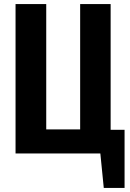

<svg xmlns="http://www.w3.org/2000/svg" viewBox="-20 -760 645 951"><path d="M528 -117V-740H377V-119H209V-740H57V0H477L494 171H597V-117Z"/></svg>

Font: Glow Sans TC Compressed
Style: Bold
Weight: 700
Width: 2
Designer: Ryoko NISHIZUKA (kana, bopomofo & ideographs); Paul D. Hunt (Latin, Greek & Cyrillic); Sandoll Communications, Soo-young
Version: Version 0.93